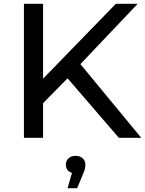

<svg xmlns="http://www.w3.org/2000/svg" viewBox="-20 -720 759 1003"><path d="M699 -700 400 -385 718 0H601L333 -311L205 -181V0H105V-700H205V-309L585 -700ZM426 140Q426 164 413 191L383 263H333L356 183Q324 173 324 140Q324 120 338 107Q352 94 375 94Q398 94 412 107Q426 120 426 140Z"/></svg>

Font: false
Style: Regular
Weight: 500
Designer: Julieta Ulanovsky
Foundry: Julieta Ulanovsky
Version: Version 7.222;hotconv 1.0.109;makeotfexe 2.5.65596